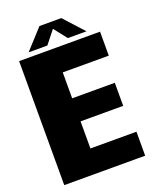

<svg xmlns="http://www.w3.org/2000/svg" viewBox="-149 -895 799 982"><g transform="rotate(-20 251.0 -404.0)"><path d="M28 0H468.5V-130.5H218V-278H450V-403.5H218V-544.5H468.5V-675H28ZM89 -700.5H191L247 -771L302.5 -700.5H404L306 -808H187Z"/></g></svg>

Font: Anybody SemiCondensed ExtraBold
Style: Regular
Weight: 800
Width: 4
Version: Version 1.113;gftools[0.9.25]